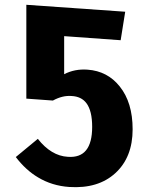

<svg xmlns="http://www.w3.org/2000/svg" viewBox="-20 -765 639 802"><path d="M484 -597 248 -614V-455Q292 -478 346 -474Q429 -468 480 -404Q534 -337 534 -225Q534 -108 462 -42Q390 24 269 16Q197 11 139 -24Q88 -54 46 -109L138 -185Q194 -114 263 -110Q365 -102 365 -235Q365 -302 341 -334Q320 -362 279 -364Q241 -367 201 -345L90 -353V-745L503 -716Z"/></svg>

Font: Xiangcui Wave Sans Xiangcui Wave Sans
Style: Regular
Weight: 800
Width: 3
Version: Version 0.920;March 28, 2024;FontCreator 14.0.0.2814 64-bit